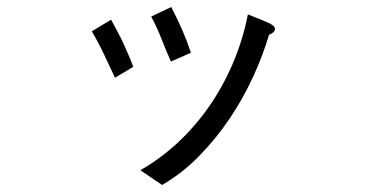

<svg xmlns="http://www.w3.org/2000/svg" viewBox="-20 -413 1040 546"><path d="M410 -366 467 -393Q486 -356 499 -326Q512 -296 523 -263L466 -238Q452 -270 439 -303Q426 -336 410 -366ZM241 -324 296 -357Q307 -336 315.5 -320.5Q324 -305 330.5 -290.5Q337 -276 344 -260Q351 -244 359 -223L307 -192Q291 -226 275.5 -259Q260 -292 241 -324ZM685 -372Q721 -358 741.5 -349Q762 -340 762 -331Q762 -321 745 -314Q728 -256 699.5 -194Q671 -132 632.5 -75Q594 -18 546 31Q498 80 441 113L379 71Q434 40 483 -5Q532 -50 572 -106.5Q612 -163 641 -230Q670 -297 685 -372Z"/></svg>

Font: D2Coding ligature
Style: Regular
Weight: 400
Monospace: yes
Designer: Yong-Rak Park; Jeong-Hwan Yoon; Sang-Min Lee;
Foundry: NHN Corporation
Version: Version 1.3.2; Build 20180524